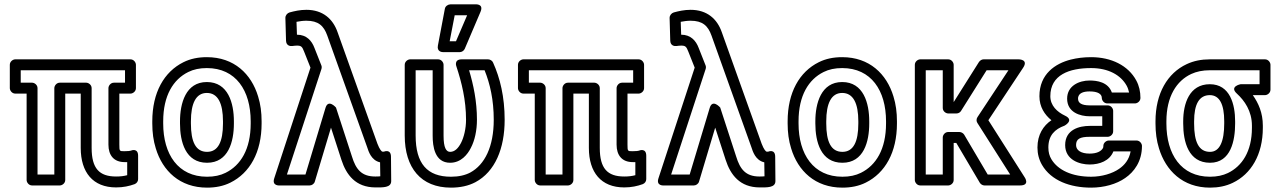

<svg xmlns="http://www.w3.org/2000/svg" viewBox="-20 -825 5875 880"><path d="M512 -16C435 -16 400 -53 400 -147V-421C400 -436 386 -446 375 -446H254C239 -446 229 -432 229 -421V-25H152V-421C152 -436 138 -446 127 -446H75V-503H553V-446H502C487 -446 477 -432 477 -421V-162C477 -113 502 -82 551 -82H563V-22C547 -18 533 -16 512 -16ZM512 34C545 34 572 28 597 19C607 15 613 6 613 -4V-111C613 -147 583 -136 581 -135C576 -133 564 -132 551 -132C528 -132 527 -131 527 -162V-396H578C589 -396 603 -406 603 -421V-528C603 -539 593 -553 578 -553H50C39 -553 25 -543 25 -528V-421C25 -410 35 -396 50 -396H102V0C102 11 112 25 127 25H254C265 25 279 15 279 0V-396H350V-147C350 -35 406 34 512 34Z M1129 -269V-259C1129 -141 1083 -67 1014 -33C990 -21 962 -15 929 -15C796 -15 728 -118 728 -259V-269C728 -387 774 -461 843 -495C867 -507 895 -513 928 -513C1061 -513 1129 -410 1129 -269ZM678 -269V-259C678 -218 683 -180 694 -145C725 -42 804 35 929 35C968 35 1004 28 1036 12C1125 -32 1179 -127 1179 -259V-269C1179 -310 1174 -348 1163 -383C1132 -486 1053 -563 928 -563C889 -563 853 -556 821 -540C732 -496 678 -401 678 -269ZM1052 -269C1052 -352 1026 -449 928 -449C831 -449 805 -351 805 -269V-259C805 -175 830 -79 929 -79C1027 -79 1052 -176 1052 -259ZM1002 -269V-259C1002 -176 980 -129 929 -129C877 -129 855 -175 855 -259V-269C855 -351 878 -399 928 -399C979 -399 1002 -351 1002 -269Z M1339 -725C1355 -728 1369 -730 1384 -730C1439 -730 1464 -707 1480 -662L1663 -150C1669 -132 1681 -90 1722 -81L1723 -17C1716 -16 1708 -16 1700 -16C1637 -16 1611 -49 1593 -108L1520 -332C1520 -332 1485 -373 1472 -331L1380 -25H1295L1453 -508C1455 -514 1455 -520 1453 -525L1421 -606C1409 -638 1385 -666 1341 -666C1341 -685 1339 -706 1339 -725ZM1307 -768C1297 -765 1288 -755 1288 -743L1291 -638C1292 -616 1309 -613 1319 -614C1328 -615 1333 -616 1341 -616C1361 -616 1365 -611 1374 -588L1403 -515L1237 -8C1225 28 1261 25 1261 25H1399C1409 25 1420 18 1423 7L1497 -240L1545 -92C1567 -24 1610 34 1701 34C1734 34 1773 36 1773 5L1772 -106C1772 -144 1740 -130 1740 -130H1733C1729 -130 1720 -140 1710 -166L1527 -678C1506 -738 1460 -780 1384 -780C1355 -780 1329 -774 1307 -768Z M2047 -15C1938 -15 1885 -75 1885 -204V-503H1963V-203C1963 -155 1972 -79 2043 -79C2093 -79 2123 -117 2138 -147C2156 -181 2166 -227 2166 -276C2166 -361 2150 -436 2130 -503H2201C2226 -441 2243 -367 2243 -276C2243 -153 2202 -70 2135 -34C2112 -22 2083 -15 2047 -15ZM2047 35C2089 35 2127 27 2159 10C2249 -38 2293 -144 2293 -276C2293 -381 2272 -467 2240 -538C2237 -546 2227 -553 2217 -553H2096C2060 -553 2071 -522 2072 -520C2096 -447 2116 -367 2116 -276C2116 -235 2106 -195 2093 -170C2080 -145 2064 -129 2043 -129C2025 -129 2013 -148 2013 -203V-528C2013 -539 2003 -553 1988 -553H1860C1849 -553 1835 -543 1835 -528V-204C1835 -56 1909 35 2047 35ZM2064 -755H2121L2070 -636H2041ZM2044 -805C2034 -805 2021 -797 2019 -785L1987 -616C1982 -589 2004 -586 2011 -586H2087C2096 -586 2106 -592 2110 -601L2182 -770C2199 -809 2159 -805 2159 -805Z M2841 -16C2764 -16 2729 -53 2729 -147V-421C2729 -436 2715 -446 2704 -446H2583C2568 -446 2558 -432 2558 -421V-25H2481V-421C2481 -436 2467 -446 2456 -446H2404V-503H2882V-446H2831C2816 -446 2806 -432 2806 -421V-162C2806 -113 2831 -82 2880 -82H2892V-22C2876 -18 2862 -16 2841 -16ZM2841 34C2874 34 2901 28 2926 19C2936 15 2942 6 2942 -4V-111C2942 -147 2912 -136 2910 -135C2905 -133 2893 -132 2880 -132C2857 -132 2856 -131 2856 -162V-396H2907C2918 -396 2932 -406 2932 -421V-528C2932 -539 2922 -553 2907 -553H2379C2368 -553 2354 -543 2354 -528V-421C2354 -410 2364 -396 2379 -396H2431V0C2431 11 2441 25 2456 25H2583C2594 25 2608 15 2608 0V-396H2679V-147C2679 -35 2735 34 2841 34Z M3100 -725C3116 -728 3130 -730 3145 -730C3200 -730 3225 -707 3241 -662L3424 -150C3430 -132 3442 -90 3483 -81L3484 -17C3477 -16 3469 -16 3461 -16C3398 -16 3372 -49 3354 -108L3281 -332C3281 -332 3246 -373 3233 -331L3141 -25H3056L3214 -508C3216 -514 3216 -520 3214 -525L3182 -606C3170 -638 3146 -666 3102 -666C3102 -685 3100 -706 3100 -725ZM3068 -768C3058 -765 3049 -755 3049 -743L3052 -638C3053 -616 3070 -613 3080 -614C3089 -615 3094 -616 3102 -616C3122 -616 3126 -611 3135 -588L3164 -515L2998 -8C2986 28 3022 25 3022 25H3160C3170 25 3181 18 3184 7L3258 -240L3306 -92C3328 -24 3371 34 3462 34C3495 34 3534 36 3534 5L3533 -106C3533 -144 3501 -130 3501 -130H3494C3490 -130 3481 -140 3471 -166L3288 -678C3267 -738 3221 -780 3145 -780C3116 -780 3090 -774 3068 -768Z M4041 -269V-259C4041 -141 3995 -67 3926 -33C3902 -21 3874 -15 3841 -15C3708 -15 3640 -118 3640 -259V-269C3640 -387 3686 -461 3755 -495C3779 -507 3807 -513 3840 -513C3973 -513 4041 -410 4041 -269ZM3590 -269V-259C3590 -218 3595 -180 3606 -145C3637 -42 3716 35 3841 35C3880 35 3916 28 3948 12C4037 -32 4091 -127 4091 -259V-269C4091 -310 4086 -348 4075 -383C4044 -486 3965 -563 3840 -563C3801 -563 3765 -556 3733 -540C3644 -496 3590 -401 3590 -269ZM3964 -269C3964 -352 3938 -449 3840 -449C3743 -449 3717 -351 3717 -269V-259C3717 -175 3742 -79 3841 -79C3939 -79 3964 -176 3964 -259ZM3914 -269V-259C3914 -176 3892 -129 3841 -129C3789 -129 3767 -175 3767 -259V-269C3767 -351 3790 -399 3840 -399C3891 -399 3914 -351 3914 -269Z M4377 -220H4326C4311 -220 4301 -206 4301 -195V-25H4223V-503H4301V-330C4301 -315 4315 -305 4326 -305H4364C4373 -305 4381 -310 4385 -317L4502 -503H4602L4460 -288C4454 -279 4455 -268 4460 -261L4610 -25H4507L4399 -208C4394 -216 4384 -220 4377 -220ZM4363 -170 4471 13C4475 19 4483 25 4492 25H4655C4703 25 4676 -13 4676 -13L4510 -274L4669 -514C4696 -554 4648 -553 4648 -553H4488C4480 -553 4472 -548 4467 -541L4351 -357V-528C4351 -539 4341 -553 4326 -553H4198C4187 -553 4173 -543 4173 -528V0C4173 11 4183 25 4198 25H4326C4337 25 4351 15 4351 0V-170Z M5083 -131H5162C5155 -93 5134 -68 5109 -51C5079 -30 5031 -15 4981 -15C4894 -15 4829 -45 4799 -95C4790 -110 4785 -127 4785 -149C4785 -205 4815 -233 4859 -249C4859 -249 4906 -274 4861 -295C4825 -312 4794 -341 4794 -384C4794 -482 4881 -513 4981 -513C5060 -513 5117 -481 5144 -432C5149 -423 5153 -411 5155 -401H5076C5059 -449 5008 -456 4974 -456C4926 -456 4871 -432 4871 -373C4871 -310 4930 -292 4975 -292H5032V-248H4975C4926 -248 4862 -231 4862 -160C4862 -92 4928 -71 4974 -71C5020 -71 5066 -88 5083 -131ZM4975 -198H5057C5068 -198 5082 -208 5082 -223V-317C5082 -328 5072 -342 5057 -342H4975C4935 -342 4921 -354 4921 -373C4921 -376 4921 -380 4923 -384C4928 -397 4943 -406 4974 -406C5012 -406 5030 -394 5030 -376C5030 -365 5040 -351 5055 -351H5182C5193 -351 5207 -361 5207 -376C5207 -405 5201 -432 5188 -456C5151 -525 5073 -563 4981 -563C4947 -563 4916 -559 4888 -552C4817 -534 4744 -486 4744 -384C4744 -335 4768 -299 4799 -274C4762 -249 4735 -208 4735 -149C4735 -120 4742 -93 4756 -69C4798 3 4885 35 4981 35C5040 35 5097 19 5137 -9C5178 -37 5214 -85 5214 -156C5214 -167 5204 -181 5189 -181H5062C5051 -181 5037 -171 5037 -156C5037 -152 5037 -149 5035 -146C5027 -132 5008 -121 4974 -121C4935 -121 4912 -136 4912 -160C4912 -188 4929 -198 4975 -198Z M5326 -259V-269C5326 -383 5373 -455 5440 -486C5464 -497 5492 -503 5525 -503H5753V-439H5666C5666 -439 5613 -429 5649 -396C5684 -364 5718 -316 5718 -249V-239C5718 -130 5672 -63 5608 -32C5585 -21 5558 -15 5526 -15C5393 -15 5326 -118 5326 -259ZM5722 -389H5778C5789 -389 5803 -399 5803 -414V-528C5803 -539 5793 -553 5778 -553H5525C5486 -553 5451 -546 5419 -531C5331 -490 5276 -397 5276 -269V-259C5276 -218 5281 -180 5292 -145C5323 -43 5401 35 5526 35C5564 35 5599 28 5630 13C5714 -27 5768 -116 5768 -239V-249C5768 -308 5748 -352 5722 -389ZM5525 -439C5431 -439 5403 -350 5403 -269V-259C5403 -175 5427 -79 5526 -79C5622 -79 5641 -182 5641 -259V-269C5641 -346 5618 -439 5525 -439ZM5525 -389C5570 -389 5591 -346 5591 -269V-259C5591 -178 5571 -129 5526 -129C5474 -129 5453 -175 5453 -259V-269C5453 -347 5476 -389 5525 -389Z"/></svg>

Font: Asimov
Style: NarOu
Weight: 500
Designer: Google
Version: Version 2.000980; 2014